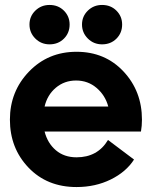

<svg xmlns="http://www.w3.org/2000/svg" viewBox="-20 -742 612 775"><path d="M392 -563Q358 -563 334.5 -586.5Q311 -610 311 -643Q311 -676 334.5 -699Q358 -722 392 -722Q427 -722 450 -699Q473 -676 473 -643Q473 -609 450 -586Q427 -563 392 -563ZM180 -563Q146 -563 122.5 -586.5Q99 -610 99 -643Q99 -676 122.5 -699Q146 -722 180 -722Q215 -722 238 -699Q261 -676 261 -643Q261 -609 238 -586Q215 -563 180 -563ZM289 13Q170 13 95 -65.5Q20 -144 20 -259Q20 -373 97 -453Q174 -533 289 -533Q404 -533 478.5 -453.5Q553 -374 553 -259Q553 -234 549 -211H160Q172 -164 205.5 -135.5Q239 -107 289 -107Q374 -107 416 -177L521 -98Q489 -48 427 -17.5Q365 13 289 13ZM287 -417Q240 -417 205.5 -388Q171 -359 160 -312H417Q405 -357 370 -387Q335 -417 287 -417Z"/></svg>

Font: Cal Sans
Style: Regular
Weight: 400
Designer: Designer Mark Davis DBA MarkFonts
Foundry: Designer Mark Davis DBA MarkFonts
Version: Version 1.000